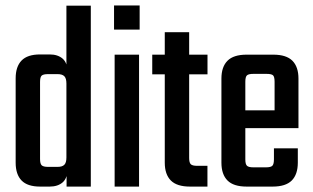

<svg xmlns="http://www.w3.org/2000/svg" viewBox="-20 -690 1157 710"><path d="M128.1 -228.2H37.9V-400.3Q37.9 -443.6 59.8 -466.2Q81.7 -488.7 128.2 -488.7H163.6Q194 -488.7 212 -472.8Q230 -456.9 230 -421.2V-348.6H225.6V-381.1Q225.6 -400.3 217.9 -408.1Q210.2 -415.9 193 -415.9H157.9Q140.1 -415.9 134.1 -410.4Q128.1 -404.9 128.1 -386.8ZM225.6 -669H315.8V0H226.2V-61.8L225.6 -67.4ZM37.9 -261.4H128.1V-102Q128.1 -84.7 134.1 -78.8Q140.1 -72.9 157.9 -72.9H193Q210.2 -72.9 217.9 -80.7Q225.6 -88.4 225.6 -107.6V-131.4L230 -130.7V-67.5Q230 -31.8 212 -15.9Q194 0 163.6 0H128.2Q81.7 0 59.8 -22.5Q37.9 -45.1 37.9 -88.5Z M494.2 0H403.9V-487.9H494.2ZM401.7 -580.6V-669.8H496.4V-580.6Z M679.5 -570.9V-105.9Q679.5 -88.6 685.5 -82.7Q691.5 -76.8 709.3 -76.8H747.1V0H682.6Q634.2 0 611.8 -22.5Q589.3 -45.1 589.3 -88.5V-570.9ZM747.3 -487.9V-415.1H543V-487.9Z M887.2 -387.6V-100.3Q887.2 -83 893.2 -77.1Q899.2 -71.2 916.9 -71.2H942V0H892.1Q843.7 0 821.3 -22.5Q798.8 -45.1 798.8 -88.5V-399.5Q798.8 -442.8 821.3 -465.4Q843.7 -487.9 892.1 -487.9H947.3V-416.8H916.9Q899.2 -416.8 893.2 -411.3Q887.2 -405.8 887.2 -387.6ZM995.4 -228.6V-387.6Q995.4 -405.8 989.8 -411.3Q984.2 -416.8 965.7 -416.8H934.4V-487.9H990.4Q1038.8 -487.9 1061.3 -465.4Q1083.7 -442.8 1083.7 -399.5V-228.6ZM993 -100.7V-141.4H1081.3V-88.5Q1081.3 -45.1 1058.9 -22.5Q1036.5 0 988.1 0H934.4V-71.2H963.3Q981.8 -71.2 987.4 -77.3Q993 -83.4 993 -100.7ZM1083.7 -282V-216.1H831.2V-282Z"/></svg>

Font: Teko Variable Light
Style: Regular
Weight: 300
Designer: Manushi Parikh, Jonny Pinhorn
Foundry: Indian Type Foundry
Version: Version 3.000